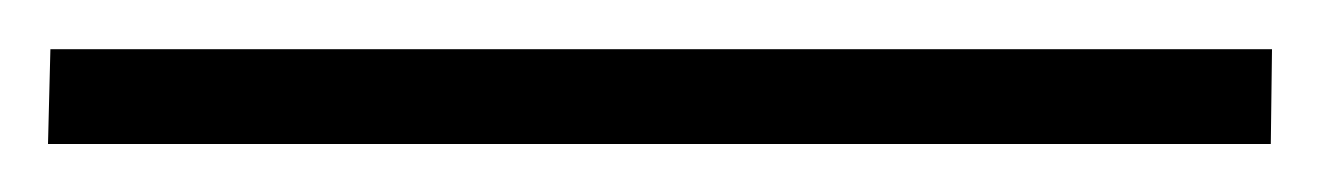

<svg xmlns="http://www.w3.org/2000/svg" viewBox="-25 24 550 80"><path d="M505 44.5 504.5 84H-5L-4 44.5Z"/></svg>

Font: Merriweather 120pt
Style: Regular
Weight: 400
Version: Version 2.100